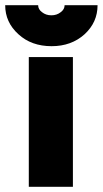

<svg xmlns="http://www.w3.org/2000/svg" viewBox="-51 -720 396 740"><path d="M60 0H230V-500H60ZM-31 -700Q-31 -634 20 -588Q70 -542 148 -542Q224 -542 275 -588Q325 -634 325 -700H198Q198 -684 183 -673Q168 -661 147 -661Q126 -661 111 -673Q96 -684 96 -700Z"/></svg>

Font: Unageo
Style: Black
Weight: 900
Designer: Richard Sepsi
Foundry: Richard Sepsi
Version: Version 2.000